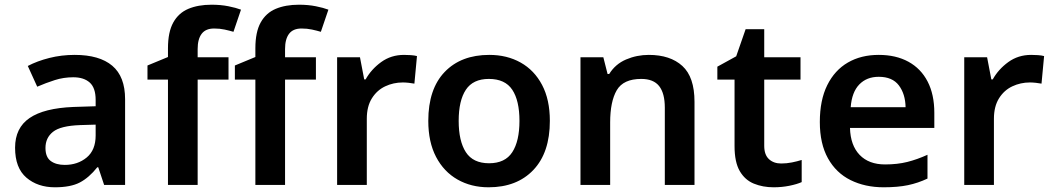

<svg xmlns="http://www.w3.org/2000/svg" viewBox="-20 -785 4471 815"><path d="M297 -552Q402 -552 456.5 -506Q511 -460 511 -364V0H422L397 -75H393Q358 -31 319 -10.5Q280 10 213 10Q140 10 92 -31Q44 -72 44 -158Q44 -242 105.5 -284Q167 -326 292 -331L386 -334V-361Q386 -412 361 -434.5Q336 -457 291 -457Q250 -457 212.5 -445Q175 -433 138 -417L98 -505Q138 -526 189.5 -539Q241 -552 297 -552ZM320 -254Q237 -251 205 -225.5Q173 -200 173 -157Q173 -118 195.5 -101.5Q218 -85 255 -85Q310 -85 348 -116.5Q386 -148 386 -210V-256Z M950 -447H819V0H693V-447H606V-507L693 -543V-580Q693 -649 715.5 -689.5Q738 -730 779.5 -747.5Q821 -765 878 -765Q917 -765 949.5 -758.5Q982 -752 1003 -744L971 -650Q954 -655 933.5 -659.5Q913 -664 889 -664Q853 -664 836 -641.5Q819 -619 819 -577V-542H950Z M1321 -447H1190V0H1064V-447H977V-507L1064 -543V-580Q1064 -649 1086.5 -689.5Q1109 -730 1150.5 -747.5Q1192 -765 1249 -765Q1288 -765 1320.5 -758.5Q1353 -752 1374 -744L1342 -650Q1325 -655 1304.5 -659.5Q1284 -664 1260 -664Q1224 -664 1207 -641.5Q1190 -619 1190 -577V-542H1321Z M1695 -552Q1708 -552 1723.5 -551Q1739 -550 1750 -547L1739 -430Q1729 -432 1715 -433.5Q1701 -435 1690 -435Q1650 -435 1615 -418.5Q1580 -402 1558.5 -367.5Q1537 -333 1537 -281V0H1411V-542H1508L1526 -448H1532Q1556 -491 1598 -521.5Q1640 -552 1695 -552Z M2314 -272Q2314 -137 2244 -63.5Q2174 10 2054 10Q1980 10 1922 -23Q1864 -56 1831 -119Q1798 -182 1798 -272Q1798 -407 1867.5 -479.5Q1937 -552 2057 -552Q2132 -552 2190 -519.5Q2248 -487 2281 -424.5Q2314 -362 2314 -272ZM1927 -272Q1927 -186 1957.5 -139Q1988 -92 2056 -92Q2124 -92 2154.5 -139Q2185 -186 2185 -272Q2185 -358 2154.5 -404Q2124 -450 2055 -450Q1988 -450 1957.5 -404Q1927 -358 1927 -272Z M2734 -552Q2825 -552 2876.5 -505Q2928 -458 2928 -353V0H2802V-328Q2802 -389 2778 -419.5Q2754 -450 2702 -450Q2626 -450 2598 -402Q2570 -354 2570 -265V0H2444V-542H2541L2559 -471H2566Q2592 -513 2637.5 -532.5Q2683 -552 2734 -552Z M3296 -91Q3319 -91 3341.5 -95.5Q3364 -100 3383 -106V-12Q3363 -3 3331 3.5Q3299 10 3264 10Q3218 10 3180 -5.5Q3142 -21 3120 -59Q3098 -97 3098 -165V-447H3025V-502L3105 -546L3145 -661H3224V-542H3378V-447H3224V-166Q3224 -128 3244 -109.5Q3264 -91 3296 -91Z M3710 -552Q3783 -552 3836 -523Q3889 -494 3917.5 -439Q3946 -384 3946 -306V-242H3588Q3590 -168 3629 -127.5Q3668 -87 3737 -87Q3789 -87 3831 -97.5Q3873 -108 3917 -128V-27Q3877 -8 3834 1Q3791 10 3731 10Q3652 10 3590.5 -20.5Q3529 -51 3494.5 -113Q3460 -175 3460 -267Q3460 -360 3491.5 -423.5Q3523 -487 3579 -519.5Q3635 -552 3710 -552ZM3710 -459Q3659 -459 3627.5 -426.5Q3596 -394 3591 -330H3824Q3823 -386 3795.5 -422.5Q3768 -459 3710 -459Z M4357 -552Q4370 -552 4385.5 -551Q4401 -550 4412 -547L4401 -430Q4391 -432 4377 -433.5Q4363 -435 4352 -435Q4312 -435 4277 -418.5Q4242 -402 4220.5 -367.5Q4199 -333 4199 -281V0H4073V-542H4170L4188 -448H4194Q4218 -491 4260 -521.5Q4302 -552 4357 -552Z"/></svg>

Font: Noto Sans Hanifi Rohingya SemiBold
Style: Regular
Weight: 600
Version: Version 2.101